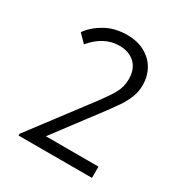

<svg xmlns="http://www.w3.org/2000/svg" viewBox="-165 -832 913 958"><g transform="rotate(30 292.0 -353.0)"><path d="M195 -65H498V0H75V-10L286 -289L305 -314Q367 -395 389 -434Q411 -473 411 -518Q411 -576 377.5 -608Q344 -640 288 -640Q199 -640 130 -557L86 -602Q117 -646 171 -676Q225 -706 295 -706Q354 -706 397.5 -682Q441 -658 463.5 -617.5Q486 -577 486 -527Q486 -490 473 -456.5Q460 -423 437.5 -390Q415 -357 367 -293L347 -267Z"/></g></svg>

Font: Tilda Sans
Style: Regular
Weight: 400
Designer: ParaType Ltd
Foundry: ParaType Ltd
Version: Version 1.002W